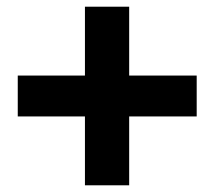

<svg xmlns="http://www.w3.org/2000/svg" viewBox="-20 -599 640 573"><path d="M365.5 -579V-373.5H567V-251.5H365.5V-46H233.5V-251.5H33V-373.5H233.5V-579Z"/></svg>

Font: Fira Code Light
Style: Bold
Weight: 700
Monospace: yes
Version: Version 5.002